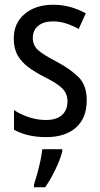

<svg xmlns="http://www.w3.org/2000/svg" viewBox="-20 -567 421 808"><path d="M345 -145Q345 -70 299.5 -30Q254 10 175 10Q131 10 97.5 1.5Q64 -7 39 -21V-104Q63 -87 99.5 -74.5Q136 -62 173 -62Q218 -62 241 -83Q264 -104 264 -141Q264 -172 243 -194Q222 -216 167 -243Q128 -263 99 -284.5Q70 -306 54 -334.5Q38 -363 38 -405Q38 -470 84 -508.5Q130 -547 204 -547Q242 -547 276 -537.5Q310 -528 341 -511L311 -445Q286 -459 259 -468Q232 -477 203 -477Q163 -477 140.5 -458Q118 -439 118 -408Q118 -376 140.5 -356Q163 -336 219 -307Q277 -276 311 -242Q345 -208 345 -145ZM242 71Q233 105 212.5 147.5Q192 190 170 221H123V210Q129 192 136.5 165Q144 138 150 109.5Q156 81 158 61H242Z"/></svg>

Font: Noto Sans Tamil Condensed
Style: Regular
Weight: 400
Width: 3
Designer: Jelle Bosma - Monotype Design Team
Foundry: Monotype Imaging Inc.
Version: Version 2.004; ttfautohint (v1.8.4.7-5d5b)